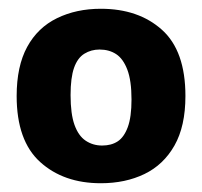

<svg xmlns="http://www.w3.org/2000/svg" viewBox="-20 -692 461 438"><path d="M210 -274Q125 -274 71.5 -322.5Q18 -371 18 -473Q18 -541 42 -585Q66 -629 110 -650.5Q154 -672 210 -672Q296 -672 349.5 -624Q403 -576 403 -473Q403 -404 378 -360Q353 -316 309.5 -295Q266 -274 210 -274ZM213 -360Q234 -360 248.5 -369.5Q263 -379 271.5 -402Q280 -425 280 -465Q280 -508 270.5 -533Q261 -558 245 -568.5Q229 -579 207 -579Q188 -579 172.5 -569.5Q157 -560 149 -537.5Q141 -515 141 -475Q141 -432 150 -407Q159 -382 175.5 -371Q192 -360 213 -360Z"/></svg>

Font: Bricolage Grotesque 48pt Condensed ExtraBold
Style: Bold
Weight: 700
Version: Version 1.000;gftools[0.9.30]